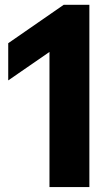

<svg xmlns="http://www.w3.org/2000/svg" viewBox="-20 -762 456 782"><path d="M181.5 0V-645.5L239.5 -590.5L13.5 -434.5V-586L239.5 -742.5H344V0Z"/></svg>

Font: Encode Sans SC Condensed Thin
Style: Bold
Weight: 700
Version: Version 3.002